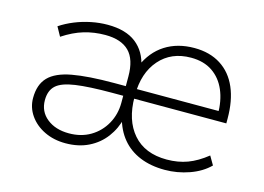

<svg xmlns="http://www.w3.org/2000/svg" viewBox="-74 -629 1057 770"><g transform="rotate(15 454.5 -243.5)"><path d="M246 8Q197 8 158 -11Q119 -30 96.5 -62.5Q74 -95 74 -134Q74 -190 104 -221Q134 -252 199.5 -264Q265 -276 373 -276H435V-236H375Q279 -236 223.5 -228Q168 -220 145 -199Q122 -178 122 -138Q122 -91 157.5 -62.5Q193 -34 249 -34Q300 -34 338.5 -57Q377 -80 399 -119.5Q421 -159 421 -207V-316Q421 -387 388 -420Q355 -453 289 -453Q243 -453 201 -440.5Q159 -428 115 -399L94 -437Q121 -455 153 -468Q185 -481 219.5 -488Q254 -495 288 -495Q363 -495 406 -461.5Q449 -428 461 -367H449Q476 -430 527 -462.5Q578 -495 648 -495Q712 -495 757.5 -466Q803 -437 826 -383.5Q849 -330 849 -256V-236H453V-276H826L807 -261Q807 -319 788.5 -362Q770 -405 734 -429.5Q698 -454 645 -454Q563 -454 514.5 -398.5Q466 -343 466 -251V-244Q466 -147 515 -90.5Q564 -34 655 -34Q702 -34 741 -48.5Q780 -63 820 -95L841 -59Q809 -27 759.5 -9.5Q710 8 658 8Q600 8 555 -10.5Q510 -29 480.5 -64.5Q451 -100 438 -151H448Q437 -105 410 -69Q383 -33 341.5 -12.5Q300 8 246 8Z"/></g></svg>

Font: Nunito Sans 10pt ExtraLight
Style: Regular
Weight: 250
Designer: Vernon Adams
Foundry: Vernon Adams
Version: Version 3.101;gftools[0.9.27]